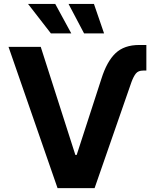

<svg xmlns="http://www.w3.org/2000/svg" viewBox="-20 -969 798 989"><path d="M502.4 -563.5Q530.3 -652.3 575 -694.8Q619.6 -737.3 696.8 -737.3H733.9V-605.5H717.3Q692.4 -605.5 680.2 -590.6Q668 -575.7 657.2 -546.4L467.3 0H276.4L23.9 -727.5H189.9L368.2 -170.9H375ZM242.2 -796.9 124.5 -948.7H264.6L347.2 -796.9ZM413.1 -796.9 333 -948.7H463.9L516.1 -796.9Z"/></svg>

Font: Inter
Style: Bold
Weight: 700
Designer: Rasmus Andersson
Foundry: rsms
Version: Version 4.001;git-9221beed3